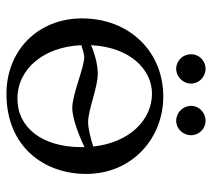

<svg xmlns="http://www.w3.org/2000/svg" viewBox="-51 -594 657 595"><g transform="rotate(90 277.5 -296.5)"><path d="M308 -560C308 -535 329 -514 354 -514C379 -514 399 -535 399 -560C399 -585 379 -605 354 -605C329 -605 308 -585 308 -560ZM148 -560C148 -535 168 -514 193 -514C218 -514 239 -535 239 -560C239 -585 218 -605 193 -605C168 -605 148 -585 148 -560ZM519 -235C519 -377 409 -474 279 -474C140 -474 37 -369 37 -222C37 -86 136 12 271 12C435 12 519 -105 519 -235ZM434 -257C414 -250 377 -241 359 -241C320 -241 252 -271 208 -271C180 -271 144 -261 120 -250C126 -374 198 -439 270 -439C351 -439 422 -370 434 -257ZM436 -230V-221C436 -98 375 -22 286 -22C193 -22 125 -104 120 -220C132 -224 148 -229 156 -229C191 -229 271 -192 315 -192C349 -192 408 -216 436 -230Z"/></g></svg>

Font: Linux Libertine O C
Style: Regular
Weight: 400
Designer: Philipp H. Poll
Foundry: Philipp H. Poll
Version: Version 4.0.3